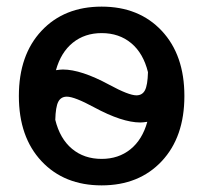

<svg xmlns="http://www.w3.org/2000/svg" viewBox="-20 -550 614 580"><path d="M105.5 -457Q174 -530 287 -530Q400 -530 468.5 -457Q537 -384 537 -260Q537 -136 468.5 -63Q400 10 287 10Q174 10 105.5 -63Q37 -136 37 -260Q37 -384 105.5 -457ZM147 -188Q161 -131 197.5 -100.5Q234 -70 287 -70Q338 -70 374 -99Q410 -128 425 -182Q411 -180 404 -180Q349 -180 264 -226Q205 -258 182 -258Q164 -258 156 -242.5Q148 -227 147 -188ZM149 -338Q163 -340 170 -340Q225 -340 310 -294Q369 -262 392 -262Q410 -262 418 -277.5Q426 -293 427 -332Q413 -389 376.5 -419.5Q340 -450 287 -450Q236 -450 200 -421Q164 -392 149 -338Z"/></svg>

Font: M PLUS 1p Medium
Style: Regular
Weight: 500
Version: Version 1.062